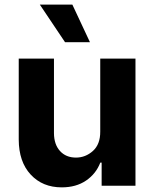

<svg xmlns="http://www.w3.org/2000/svg" viewBox="-20 -797 662 824"><path d="M410.2 -232.2V-545.5H561.4V0H416.2V-99.1H410.5Q392 -51.1 349.3 -22Q306.5 7.1 245 7.1Q162.6 7.1 111.7 -47.8Q60.7 -102.6 60.4 -198.2V-545.5H211.6V-225.1Q212 -176.8 237.6 -148.8Q263.1 -120.7 306.1 -120.7Q346.9 -120.7 378.7 -149.1Q410.5 -177.6 410.2 -232.2ZM259.2 -615.8 150.9 -777.3H290.5L366.1 -615.8Z"/></svg>

Font: Inter Zeller
Style: Bold
Weight: 700
Designer: Rasmus Andersson; Joe Bland
Foundry: zeller
Version: Version 3.015;git-dec3a8cb1